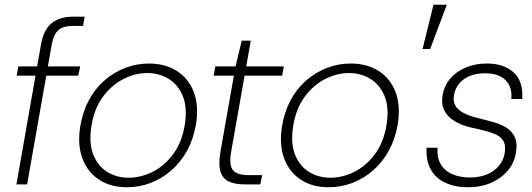

<svg xmlns="http://www.w3.org/2000/svg" viewBox="-20 -775 2237 807"><path d="M49 0 153 -592Q160 -629 176 -654Q192 -679 220 -692Q248 -705 288 -705H336L329 -666H285Q246 -666 226 -649Q206 -632 198 -591L94 0ZM50 -457 57 -496H317L309 -457Z M513 12Q446 12 397.5 -19Q349 -50 327 -107.5Q305 -165 317 -242Q327 -304 353 -353Q379 -402 418.5 -436.5Q458 -471 506 -489.5Q554 -508 606 -508Q674 -508 723 -477Q772 -446 794 -389.5Q816 -333 804 -254Q794 -193 767.5 -144Q741 -95 701.5 -60Q662 -25 614 -6.5Q566 12 513 12ZM520 -28Q573 -28 623 -53.5Q673 -79 709.5 -129.5Q746 -180 757 -253Q768 -324 748 -372Q728 -420 688 -444Q648 -468 599 -468Q547 -468 497 -442Q447 -416 411 -366Q375 -316 364 -243Q353 -172 372.5 -124Q392 -76 431.5 -52Q471 -28 520 -28Z M1007 0Q967 0 941 -12.5Q915 -25 906.5 -54.5Q898 -84 906 -134L963 -457H878L885 -496H970L996 -604H1034L1015 -496H1173L1166 -457H1008L951 -134Q942 -81 959 -60Q976 -39 1026 -39H1082L1074 0Z M1361 12Q1294 12 1245.5 -19Q1197 -50 1175 -107.5Q1153 -165 1165 -242Q1175 -304 1201 -353Q1227 -402 1266.5 -436.5Q1306 -471 1354 -489.5Q1402 -508 1454 -508Q1522 -508 1571 -477Q1620 -446 1642 -389.5Q1664 -333 1652 -254Q1642 -193 1615.5 -144Q1589 -95 1549.5 -60Q1510 -25 1462 -6.5Q1414 12 1361 12ZM1368 -28Q1421 -28 1471 -53.5Q1521 -79 1557.5 -129.5Q1594 -180 1605 -253Q1616 -324 1596 -372Q1576 -420 1536 -444Q1496 -468 1447 -468Q1395 -468 1345 -442Q1295 -416 1259 -366Q1223 -316 1212 -243Q1201 -172 1220.5 -124Q1240 -76 1279.5 -52Q1319 -28 1368 -28Z M1756 -569 1802 -755H1858L1788 -569Z M1947 12Q1893 12 1852.5 -6.5Q1812 -25 1791 -62Q1770 -99 1773 -154H1819Q1816 -112 1833 -84Q1850 -56 1882 -42.5Q1914 -29 1955 -29Q1996 -29 2027 -42Q2058 -55 2077 -78Q2096 -101 2101 -130Q2107 -165 2094.5 -184.5Q2082 -204 2053 -214.5Q2024 -225 1979 -235Q1945 -241 1917.5 -252.5Q1890 -264 1871.5 -280Q1853 -296 1844 -319Q1835 -342 1840 -372Q1846 -413 1871.5 -443.5Q1897 -474 1937 -491Q1977 -508 2027 -508Q2098 -508 2139 -470.5Q2180 -433 2175 -359H2129Q2134 -408 2105.5 -437.5Q2077 -467 2019 -467Q1963 -467 1928.5 -441Q1894 -415 1888 -373Q1884 -350 1893.5 -332Q1903 -314 1928 -300.5Q1953 -287 1996 -277Q2029 -269 2059.5 -260Q2090 -251 2112 -236Q2134 -221 2144.5 -197Q2155 -173 2149 -136Q2143 -93 2115.5 -59.5Q2088 -26 2045 -7Q2002 12 1947 12Z"/></svg>

Font: DM Sans 36pt ExtraLight
Style: Italic
Weight: 250
Italic angle: -10°
Designer: Colophon Foundry, Jonny Pinhorn
Foundry: Colophon Foundry
Version: Version 4.004;gftools[0.9.30]